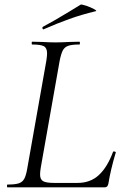

<svg xmlns="http://www.w3.org/2000/svg" viewBox="-20 -804 536 824"><path d="M12 -12Q44 -12 60 -17Q76 -22 84 -36.5Q92 -51 97 -81L179 -544Q182 -564 182 -575Q182 -598 168.5 -605.5Q155 -613 118 -613Q116 -613 116 -619Q116 -625 118 -625L160 -624Q196 -622 218 -622Q241 -622 279 -624L321 -625Q323 -625 323 -619Q323 -613 321 -613Q289 -613 273 -607.5Q257 -602 249.5 -587.5Q242 -573 236 -543L155 -85Q152 -67 152 -55Q152 -34 165 -26.5Q178 -19 212 -19H313Q368 -19 404.5 -53Q441 -87 465 -152Q465 -154 469 -154Q472 -154 475 -152.5Q478 -151 477 -150Q455 -77 445 -15Q443 -7 439.5 -3.5Q436 0 429 0H12Q10 0 10 -6Q10 -12 12 -12ZM167 -678Q163 -678 162 -682.5Q161 -687 164 -689Q201 -708 277 -754L326 -784Q330 -786 349.5 -779.5Q369 -773 383.5 -765Q398 -757 391 -756Q329 -741 277.5 -722.5Q226 -704 169 -679Z"/></svg>

Font: Cormorant Infant
Style: Italic
Weight: 400
Italic angle: -10°
Designer: Christian Thalmann (Catharsis Fonts)
Foundry: Catharsis Fonts
Version: Version 4.000